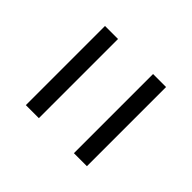

<svg xmlns="http://www.w3.org/2000/svg" viewBox="-54 -710 777 777"><g transform="rotate(-45 334.5 -321.0)"><path d="M561 -496V-421.5H108V-496ZM561 -221V-146.5H108V-221Z"/></g></svg>

Font: Merriweather Light 18pt Medium
Style: Regular
Weight: 500
Version: Version 2.100